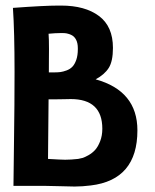

<svg xmlns="http://www.w3.org/2000/svg" viewBox="-20 -667 558 689"><path d="M32.2 -408.7Q32.2 -554.2 26.4 -638.7Q138.7 -647 190.4 -647Q190.4 -647 199.2 -647Q285.2 -647 335.2 -609.6Q385.3 -572.3 385.3 -495.1Q385.3 -446.8 370.1 -423.1Q355 -399.4 323.2 -382.3Q473.1 -340.8 473.1 -199.2Q473.1 -21.5 305.7 -1.5Q275.4 2.4 247.6 2.4Q230 2.4 196.5 1.2Q163.1 0 141.6 0H123H28.3Q28.3 -34.7 30.3 -163.1Q32.2 -291.5 32.2 -408.7ZM259.3 -494.1Q259.3 -512.7 252.9 -524.7Q246.6 -536.6 236.3 -541.3Q226.1 -545.9 219.5 -547.1Q212.9 -548.3 206.1 -548.3H204.1H196.3Q178.7 -548.3 154.3 -545.9Q155.8 -528.8 155.8 -490.2Q155.8 -477.5 155.5 -449.7Q155.3 -421.9 155.3 -407.2H173.8Q187 -407.2 196.8 -408.4Q206.5 -409.7 219 -414.3Q231.4 -418.9 239.7 -427.5Q248 -436 253.7 -452.1Q259.3 -468.3 259.3 -490.2ZM233.9 -311.5Q223.6 -311.5 209.5 -311Q195.3 -310.5 175.8 -310.5H154.3Q152.8 -137.2 152.3 -96.7Q200.2 -93.8 213.9 -93.8Q234.4 -93.8 260.3 -96.7Q267.1 -97.7 275.6 -100.1Q284.2 -102.5 297.6 -110.1Q311 -117.7 321.3 -128.9Q331.5 -140.1 339.4 -160.2Q347.2 -180.2 347.2 -205.1Q347.2 -311.5 233.9 -311.5Z"/></svg>

Font: Fantasque Sans Mono
Style: Bold
Weight: 700
Monospace: yes
Designer: Jany Belluz
Version: Version 1.8.0 ; ttfautohint (v1.8.2)